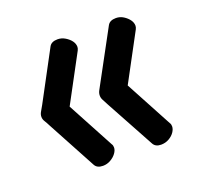

<svg xmlns="http://www.w3.org/2000/svg" viewBox="-82 -568 595 581"><g transform="rotate(-20 215.5 -277.5)"><path d="M344 -74Q326 -74 319 -87L234 -243Q228 -255 224 -262Q220 -269 220 -277Q220 -285 224 -292.5Q228 -300 234 -311L319 -468Q326 -481 346 -481Q359 -481 370 -474Q381 -467 387.5 -458Q394 -449 394 -439Q394 -434 391 -428L310 -277L391 -126Q394 -122 394 -115Q394 -106 387.5 -96.5Q381 -87 369.5 -80.5Q358 -74 344 -74ZM157 -74Q138 -74 131 -87L47 -243Q41 -255 36.5 -262Q32 -269 32 -277Q32 -285 36.5 -292.5Q41 -300 47 -311L131 -468Q138 -481 158 -481Q171 -481 182.5 -474Q194 -467 200.5 -458Q207 -449 207 -439Q207 -434 204 -428L123 -277L204 -126Q207 -122 207 -115Q207 -106 200 -96.5Q193 -87 181.5 -80.5Q170 -74 157 -74Z"/></g></svg>

Font: Dosis ExtraLight Medium
Style: Regular
Weight: 500
Version: Version 3.001; ttfautohint (v1.8.2)